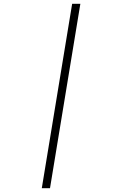

<svg xmlns="http://www.w3.org/2000/svg" viewBox="-20 -843 640 1006"><path d="M199 143 358 -823H401L242 143Z"/></svg>

Font: Iosevka SS04 XLt Ex Obl
Style: Regular
Weight: 200
Width: 7
Italic angle: -9°
Monospace: yes
Designer: Belleve Invis
Foundry: Belleve Invis
Version: Version 19.0.0; ttfautohint (v1.8.4)